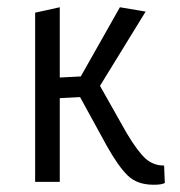

<svg xmlns="http://www.w3.org/2000/svg" viewBox="-20 -502 498 530"><path d="M77 0V-467L145 -482V-288L203 -291L311 -482L382 -470L256 -265L330 -134Q360 -84 381.5 -64.5Q403 -45 433 -45L435 3Q427 8 404 8Q359 8 333 -17Q307 -42 275 -99L201 -234L145 -231V0Z"/></svg>

Font: Ruluko
Style: Regular
Weight: 400
Designer: Ana Sanfelippo, Angelica Diaz, Meme Hernandez
Foundry: Ana Sanfelippo, Angelica Diaz y Meme Hernandez
Version: Version 1.001